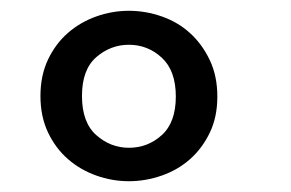

<svg xmlns="http://www.w3.org/2000/svg" viewBox="-20 -721 540 356"><path d="M219 -447Q254 -447 280 -470.5Q306 -494 306 -542Q306 -590 280 -614Q254 -638 219 -638Q185 -638 158.5 -615Q132 -592 132 -543Q132 -494 158.5 -470.5Q185 -447 219 -447ZM219 -385Q188 -385 158.5 -395.5Q129 -406 106 -426Q83 -446 69 -475.5Q55 -505 55 -543Q55 -581 69 -610.5Q83 -640 106 -660Q129 -680 158.5 -690.5Q188 -701 219 -701Q250 -701 280 -690.5Q310 -680 332.5 -659.5Q355 -639 369 -609.5Q383 -580 383 -542Q383 -504 369 -475Q355 -446 332.5 -426Q310 -406 280 -395.5Q250 -385 219 -385Z"/></svg>

Font: Feura Sans
Style: Regular
Weight: 400
Designer: Carrois Corporate & Edenspiekermann
Foundry: Carrois Corporate GbR & Edenspiekermann AG
Version: Version 1.001